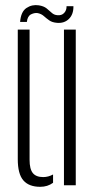

<svg xmlns="http://www.w3.org/2000/svg" viewBox="-20 -714 370 740"><path d="M48.5 -100.5V-600H94V-98Q94 -62.5 106.5 -47Q119 -31.5 146.5 -31.5Q166 -31.5 184.5 -41.5V-9.5Q163.5 6 135 6Q91.5 6 70 -18.8Q48.5 -43.5 48.5 -100.5ZM226.5 0V-600H272V0ZM236.5 -690H263Q263.5 -658.5 245.5 -641Q227.5 -623.5 199.5 -626Q181 -627.5 169.8 -635.5Q158.5 -643.5 149 -652Q139.5 -660.5 125.5 -663.5Q113.5 -665.5 99.8 -658.8Q86 -652 83.5 -629.5H57.5Q60.5 -669 82 -683.2Q103.5 -697.5 129.5 -693.5Q148.5 -690.5 159.5 -681.8Q170.5 -673 179.2 -664.8Q188 -656.5 200.5 -655.5Q217.5 -653.5 227.2 -664Q237 -674.5 236.5 -690Z"/></svg>

Font: Big Shoulders Stencil Display Light
Style: Regular
Weight: 300
Designer: Patric King
Foundry: XO Type Co
Version: Version 1.000